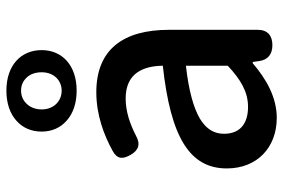

<svg xmlns="http://www.w3.org/2000/svg" viewBox="-166 -726 906 615"><g transform="rotate(-90 287.5 -419.0)"><path d="M499 -248V-331C499 -478 436 -564 299 -564C227 -564 162 -540 110 -511C85 -497 84 -480 98 -455C113 -428 133 -422 160 -437C197 -456 237 -470 279 -470C360 -470 383 -414 384 -351C155 -326 55 -265 55 -146C55 -49 122 14 217 14C283 14 342 -20 392 -63H396L399 -42C403 -14 421 0 450 0C481 0 499 -16 499 -47V-165ZM214 -232C248 -252 303 -268 384 -277V-210V-143C339 -101 300 -78 252 -78C203 -78 166 -100 166 -155C166 -186 180 -211 214 -232ZM208 -659C230 -639 263 -627 304 -627C387 -627 434 -675 434 -739C434 -804 387 -852 304 -852C263 -852 230 -840 208 -820C185 -800 173 -772 173 -739C173 -707 185 -679 208 -659ZM346 -787C357 -776 363 -759 363 -739C363 -700 337 -675 304 -675C271 -675 244 -700 244 -739C244 -759 251 -776 262 -787C273 -799 288 -805 304 -805C321 -805 335 -799 346 -787Z"/></g></svg>

Font: GenSenRounded2 TW M
Style: Regular
Weight: 500
Version: Version 2.100;PS 2.1;hotconv 16.6.51;makeotf.lib2.5.65220 DE